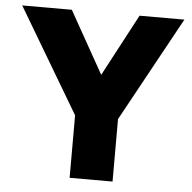

<svg xmlns="http://www.w3.org/2000/svg" viewBox="-51 -751 802 802"><g transform="rotate(5 350.0 -350.0)"><path d="M270 0V-262L10 -700H218L364 -440L502 -700H690L450 -262V0Z"/></g></svg>

Font: Golos Text VF
Style: Regular
Weight: 400
Designer: A.Korolkova, Vitaly Kuzmin
Foundry: ParaType Ltd
Version: Version 2.003